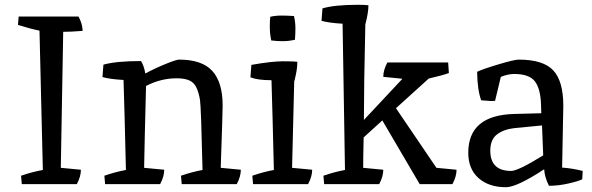

<svg xmlns="http://www.w3.org/2000/svg" viewBox="-20 -769 2474 802"><path d="M244 -636 234 -68 318 -60Q318 -32 301 0H71L68 -35Q114 -51 159 -59Q157 -124 152.5 -327Q148 -530 145 -641Q105 -649 55 -665L58 -700H308Q325 -668 325 -640Q274 -636 244 -636Z M728 -520Q824 -520 867 -472.5Q910 -425 910 -328Q910 -300 902 -68L986 -60Q986 -32 969 0H739L736 -35Q782 -51 826 -59Q820 -321 815.5 -350.5Q811 -380 801 -402Q791 -424 771 -433Q751 -442 718 -442Q652 -442 590 -410Q584 -182 582 -68L666 -60Q666 -32 649 0H419L416 -35Q462 -51 506 -59Q500 -313 496 -435Q441 -438 408 -447L412 -499Q466 -514 569 -514Q581 -496 587 -462Q630 -485 673.5 -502.5Q717 -520 728 -520Z M1212 -603Q1186 -597 1161.5 -597Q1137 -597 1113 -600Q1107 -628 1107 -656.5Q1107 -685 1109 -699Q1131 -704 1155.5 -704Q1180 -704 1208 -702Q1214 -676 1214 -651.5Q1214 -627 1212 -603ZM1030 -498Q1115 -513 1162 -513Q1209 -513 1222 -511Q1222 -487 1216 -458Q1210 -429 1209 -430L1200 -68L1284 -60Q1284 -32 1267 0H1037L1034 -35Q1080 -51 1124 -59Q1118 -309 1114 -434Q1056 -434 1026 -446Z M1475 -749Q1506 -749 1519 -747Q1519 -716 1506 -667Q1500 -403 1500 -268L1661 -440L1581 -448Q1581 -476 1598 -508H1852L1855 -464Q1832 -455 1771 -441L1634 -317L1803 -68L1887 -60Q1887 -32 1870 0H1733L1577 -266L1499 -195Q1497 -111 1497 -68L1581 -60Q1581 -32 1564 0H1334L1331 -35Q1377 -51 1421 -59Q1415 -463 1411 -670Q1356 -673 1323 -682L1327 -734Q1378 -749 1475 -749Z M2333 -327 2328 -69Q2371 -66 2414 -55L2412 -20Q2396 -12 2354.5 -2.5Q2313 7 2273 7Q2255 -29 2253 -62Q2139 13 2093 13Q2022 13 1979 -25Q1936 -63 1936 -131Q1936 -288 2128 -293Q2240 -296 2241 -296L2240 -330Q2238 -399 2214 -429.5Q2190 -460 2128 -460Q2102 -460 2072 -448L2048 -348Q2043 -347 2031 -347L1990 -350Q1974 -393 1973 -469Q1992 -479 2060 -499.5Q2128 -520 2147 -520Q2249 -520 2291 -475Q2333 -430 2333 -327ZM2115 -55Q2144 -55 2249 -120L2244 -245Q2176 -239 2130 -234Q2084 -229 2056 -207.5Q2028 -186 2028 -140Q2028 -55 2115 -55Z"/></svg>

Font: Inika
Style: Regular
Weight: 400
Designer: Constanza Artigas Preller
Foundry: Constanza Artigas Preller
Version: Version 1.001